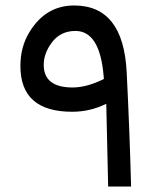

<svg xmlns="http://www.w3.org/2000/svg" viewBox="-20 -689 596 703"><path d="M244.1 -279.8C288.6 -279.8 330.1 -289.6 369.1 -309.1L376 -5.9H460C456.5 -138.2 451.2 -278.3 443.8 -425.3C435.5 -587.9 371.6 -668.9 251.5 -668.9C182.6 -668.9 128.4 -637.2 88.9 -573.2C65.9 -536.6 54.7 -494.6 54.7 -447.3C54.7 -335.4 117.7 -279.8 244.1 -279.8ZM245.6 -368.7C175.3 -368.7 140.1 -396.5 140.1 -451.7C140.1 -479.5 149.9 -506.3 168.9 -532.2C189.9 -561 219.2 -575.7 255.9 -575.7C315.9 -575.7 350.1 -521 359.4 -411.1L360.4 -399.9C318.4 -378.9 280.3 -368.7 245.6 -368.7Z"/></svg>

Font: Nahid
Style: Regular
Weight: 400
Foundry: DejaVu fonts team - Redesigned by Saber Rastikerdar
Version: Version 0.3.0